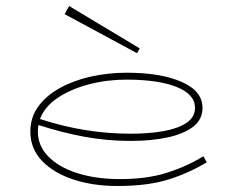

<svg xmlns="http://www.w3.org/2000/svg" viewBox="-20 -608 793 639"><path d="M436 -431 195 -561 210 -588 445 -447ZM668 -68Q611 -33 542 -11Q473 11 371 11Q290 11 224.5 -10.5Q159 -32 120 -72.5Q81 -113 81 -170Q81 -218 108 -254.5Q135 -291 181 -316Q227 -341 284 -353.5Q341 -366 401 -366Q515 -366 584.5 -335.5Q654 -305 654 -249Q654 -210 622.5 -186Q591 -162 537 -150.5Q483 -139 415 -139Q335 -139 260 -153Q185 -167 108 -192Q106 -181 106 -170Q106 -123 140.5 -87.5Q175 -52 235 -32.5Q295 -13 371 -12Q465 -11 533.5 -32.5Q602 -54 657 -88ZM401 -343Q336 -343 276.5 -327.5Q217 -312 173 -283Q129 -254 113 -212Q262 -163 415 -163Q475 -163 523.5 -171.5Q572 -180 600.5 -199Q629 -218 629 -249Q629 -294 568 -318.5Q507 -343 401 -343Z"/></svg>

Font: BhuTuka Expanded One
Style: Regular
Weight: 400
Designer: Erin McLaughlin
Version: Version 1.000; ttfautohint (v1.8.3)